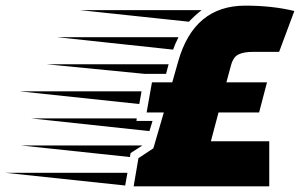

<svg xmlns="http://www.w3.org/2000/svg" viewBox="-270 -661 1084 681"><path d="M224 -292 -200 -337H232ZM174 -3 -250 -48H182ZM363 -529Q349 -501 344 -485L-67 -529ZM-104 -433H328L319 -399H243ZM271 -232 260 -196 -159 -241H215L214 -232ZM445 -625Q423 -608 400 -584L14 -625ZM193 -118 191 -104 -195 -145H235ZM685 -160V0H204L221 -100L274 -135L311 -262H250L269 -369H341L362 -443Q418 -641 600 -641Q696 -641 774 -622L720 -477H627Q595 -477 576 -468Q557 -459 549 -428L533 -369H677L649 -262H505L478 -160Z"/></svg>

Font: Faster One
Style: Regular
Weight: 400
Designer: Eduardo Rodriguez Tunni
Foundry: Eduardo Rodriguez Tunni
Version: Version 1.002